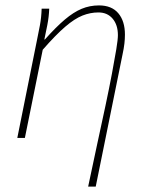

<svg xmlns="http://www.w3.org/2000/svg" viewBox="-20 -510 544 710"><path d="M306 180Q323 98 339.5 22.5Q356 -53 370 -119Q384 -185 394 -238Q404 -291 410 -327.5Q416 -364 416 -380Q416 -418 396.5 -441Q377 -464 344 -464Q314 -464 285 -452.5Q256 -441 221 -411Q186 -381 138 -326L72 0H44L116 -358Q122 -387 127.5 -416Q133 -445 134 -478H162Q161 -448 155 -417.5Q149 -387 144 -364H146Q187 -410 219.5 -437.5Q252 -465 282 -477.5Q312 -490 346 -490Q393 -490 417.5 -461Q442 -432 442 -382Q442 -366 440 -348.5Q438 -331 433 -308L334 180Z"/></svg>

Font: Source Sans 3 VF
Style: Italic
Weight: 200
Italic angle: -11°
Designer: Paul D. Hunt
Foundry: Adobe Systems Incorporated
Version: Version 3.042;hotconv 1.0.118;makeotfexe 2.5.65603